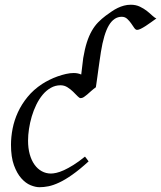

<svg xmlns="http://www.w3.org/2000/svg" viewBox="-20 -762 673 802"><path d="M633.3 -685.1Q623 -677.7 611.3 -669.2Q599.6 -660.6 588.6 -653.6Q577.6 -646.5 568.1 -641.8Q558.6 -637.2 552.7 -637.2Q546.4 -637.2 540.5 -645.8Q534.7 -654.3 527.6 -664.6Q520.5 -674.8 511.2 -683.3Q502 -691.9 488.3 -691.9Q456.1 -691.9 434.8 -656.2Q413.6 -620.6 401.4 -544.4Q401.4 -543.5 399.7 -532.7Q397.9 -522 395.8 -506.6Q393.6 -491.2 391.1 -473.4Q388.7 -455.6 386.5 -439.7Q384.3 -423.8 382.6 -412.1Q380.9 -400.4 380.4 -397.5Q370.1 -390.1 361.1 -382.1Q352.1 -374 344.5 -367.4Q336.9 -360.8 330.1 -356.4Q323.2 -352.1 316.9 -352.1Q311.5 -352.1 303.7 -360.4Q295.9 -368.7 285.4 -378.9Q274.9 -389.2 261.7 -397.5Q248.5 -405.8 232.9 -405.8Q210.9 -405.8 192.1 -395Q173.3 -384.3 158.2 -366.2Q143.1 -348.1 131.6 -324.5Q120.1 -300.8 112.5 -275.1Q105 -249.5 101.1 -223.6Q97.2 -197.8 97.2 -174.8Q97.2 -143.1 104.2 -117.7Q111.3 -92.3 124 -74.5Q136.7 -56.6 154.3 -46.9Q171.9 -37.1 192.9 -37.1Q201.7 -37.1 215.3 -40Q229 -43 246.8 -51Q264.6 -59.1 286.6 -72.8Q308.6 -86.4 335 -107.9Q338.9 -102.5 343.3 -97.2Q347.7 -91.8 350.1 -87.9Q312 -53.2 281.7 -32Q251.5 -10.7 226.8 0.7Q202.1 12.2 182.4 16.1Q162.6 20 145 20Q128.4 20 107.9 11.7Q87.4 3.4 69.1 -17.1Q50.8 -37.6 38.3 -71.8Q25.9 -106 25.9 -157.2Q25.9 -189.9 32.7 -224.9Q39.6 -259.8 54.9 -293.2Q70.3 -326.7 95 -356.9Q119.6 -387.2 155.8 -411.1Q169.4 -419.9 186 -428.2Q202.6 -436.5 220.5 -442.9Q238.3 -449.2 255.6 -453.1Q272.9 -457 288.1 -457Q305.2 -457 319.3 -450.7L327.6 -519.5Q334 -557.6 342.8 -585Q351.6 -612.3 363.3 -632.8Q375 -653.3 389.4 -668.2Q403.8 -683.1 421.4 -696.3Q434.1 -705.6 446.5 -714.1Q459 -722.7 471.7 -728.8Q484.4 -734.9 497.8 -738.5Q511.2 -742.2 526.4 -742.2Q547.9 -742.2 564.5 -734.1Q581.1 -726.1 593.8 -716.1Q606.4 -706.1 616.2 -696.8Q626 -687.5 633.3 -685.1Z"/></svg>

Font: GentiumAlt
Style: Italic
Weight: 400
Italic angle: -7°
Designer: J. Victor Gaultney
Version: Version 1.02; 2005; OFL release